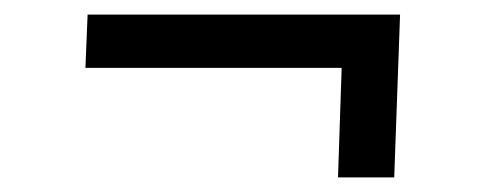

<svg xmlns="http://www.w3.org/2000/svg" viewBox="-20 -392 660 263"><path d="M443 -149 448 -299H97L100 -372H528L520 -149Z"/></svg>

Font: Literata 7pt
Style: Italic
Weight: 400
Italic angle: -2°
Designer: Latin by Veronika Burian and Jose Scaglione. Greek by Irene Vlachou. Cyrillic by Vera Evstafieva
Foundry: TypeTogether
Version: Version 3.002